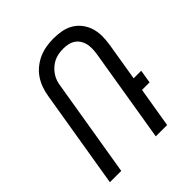

<svg xmlns="http://www.w3.org/2000/svg" viewBox="-203 -874 1006 1006"><g transform="rotate(-45 300.0 -371.0)"><path d="M32 0 123 -549Q127 -575 136.5 -601.5Q146 -628 161.5 -651Q177 -674 200 -692.5Q223 -711 248.5 -722Q274 -733 301.5 -737.5Q329 -742 355 -742Q386 -742 415 -736.5Q444 -731 468.5 -716.5Q493 -702 510.5 -679Q528 -656 536.5 -628.5Q545 -601 545 -570.5Q545 -540 540 -509L505 -297H561L549 -223H493L456 0H372L458 -521Q461 -540 461.5 -558.5Q462 -577 458.5 -594Q455 -611 445.5 -626Q436 -641 422 -650.5Q408 -660 390.5 -664Q373 -668 354 -668Q337 -668 319 -665Q301 -662 284.5 -654Q268 -646 254 -633.5Q240 -621 229 -605Q218 -589 212.5 -571.5Q207 -554 205 -537L116 0Z"/></g></svg>

Font: Iosevka Extended
Style: Italic
Weight: 400
Width: 7
Italic angle: -9°
Monospace: yes
Designer: Belleve Invis
Foundry: Belleve Invis
Version: Version 32.5.0; ttfautohint (v1.8.4)